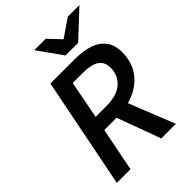

<svg xmlns="http://www.w3.org/2000/svg" viewBox="-243 -960 1071 1071"><g transform="rotate(-45 293.0 -424.5)"><path d="M32 0 162 -654H355Q417 -654 465.5 -638.5Q514 -623 541.5 -587.5Q569 -552 569 -494Q569 -435 546.5 -390.5Q524 -346 485 -316.5Q446 -287 396 -272.5Q346 -258 290 -258H191L140 0ZM209 -344H292Q376 -344 419 -381Q462 -418 462 -479Q462 -526 429.5 -547Q397 -568 334 -568H252ZM383 0 279 -282 359 -349 498 0ZM332 -705 230 -849H320L387 -778H391L494 -849H586L432 -705Z"/></g></svg>

Font: Source Sans 3 SemiBold
Style: Italic
Weight: 600
Italic angle: -11°
Designer: Paul D. Hunt
Foundry: Adobe
Version: Version 3.046;hotconv 1.0.118;makeotfexe 2.5.65603